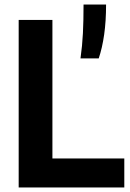

<svg xmlns="http://www.w3.org/2000/svg" viewBox="-20 -828 572 848"><path d="M62.5 0V-740H211.5V-128H529V0ZM335.5 -570Q343.5 -626 346.2 -681.2Q349 -736.5 349 -808H448.5Q448.5 -734.5 440 -675Q431.5 -615.5 416 -570Z"/></svg>

Font: Encode Sans Semi Condensed
Style: Bold
Weight: 700
Width: 4
Designer: Multiple Designers
Foundry: Impallari Type
Version: Version 3.000; ttfautohint (v1.8.3) -l 8 -r 50 -G 200 -x 14 